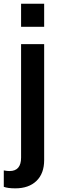

<svg xmlns="http://www.w3.org/2000/svg" viewBox="-41 -864 308 1040"><path d="M42 156.2Q1 156.2 -20.5 147.9V59.1Q-3.4 62.5 10.7 62.5Q73.2 62.5 73.2 -10.3V-625H198.2V3.4Q198.2 75.7 156.5 116Q114.7 156.2 42 156.2ZM73.2 -718.8V-843.8H198.2V-718.8Z"/></svg>

Font: Oswald-Regular
Style: Regular
Weight: 400
Designer: vernon adams
Foundry: vernon adams
Version: Version 2.002; ttfautohint (v0.92.18-e454-dirty) -l 8 -r 50 